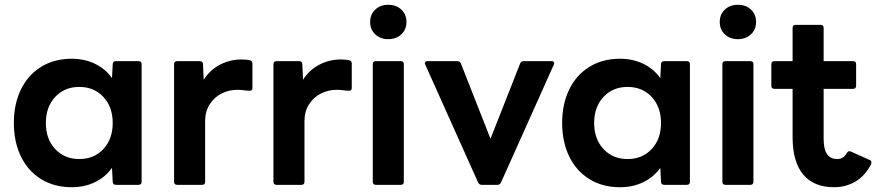

<svg xmlns="http://www.w3.org/2000/svg" viewBox="-20 -774 3671 804"><path d="M38 -259Q38 -338 67.5 -399Q97 -460 152 -494Q207 -528 280 -528Q334 -528 377.5 -507Q421 -486 449 -447L452 -505Q452 -518 466 -518H560Q573 -518 573 -505V-13Q573 0 560 0H466Q452 0 452 -13L449 -71Q421 -32 377.5 -11Q334 10 280 10Q207 10 152 -24Q97 -58 67.5 -119Q38 -180 38 -259ZM452 -259Q452 -326 413 -368Q374 -410 312 -410Q250 -410 211 -368Q172 -326 172 -259Q172 -192 211 -150Q250 -108 312 -108Q374 -108 413 -150Q452 -192 452 -259Z M722 0Q709 0 709 -13V-505Q709 -518 722 -518H816Q830 -518 830 -505L833 -440Q859 -481 901 -503Q943 -525 991 -525Q1011 -525 1026 -522Q1037 -519 1037 -508V-405Q1037 -394 1026 -394Q1016 -394 1001.5 -396Q987 -398 975 -398Q939 -398 908 -382.5Q877 -367 858 -337Q839 -307 839 -268V-13Q839 0 826 0Z M1138 0Q1125 0 1125 -13V-505Q1125 -518 1138 -518H1232Q1246 -518 1246 -505L1249 -440Q1275 -481 1317 -503Q1359 -525 1407 -525Q1427 -525 1442 -522Q1453 -519 1453 -508V-405Q1453 -394 1442 -394Q1432 -394 1417.5 -396Q1403 -398 1391 -398Q1355 -398 1324 -382.5Q1293 -367 1274 -337Q1255 -307 1255 -268V-13Q1255 0 1242 0Z M1530 -682Q1530 -714 1551.5 -734Q1573 -754 1606 -754Q1639 -754 1660.5 -734Q1682 -714 1682 -682Q1682 -650 1660.5 -630Q1639 -610 1606 -610Q1573 -610 1551.5 -630Q1530 -650 1530 -682ZM1554 0Q1541 0 1541 -13V-505Q1541 -518 1554 -518H1658Q1671 -518 1671 -505V-13Q1671 0 1658 0Z M1997 0Q1987 0 1982 -10L1761 -503Q1759 -507 1759 -509Q1759 -518 1771 -518H1895Q1906 -518 1910 -508L2034 -193L2158 -508Q2162 -518 2173 -518H2289Q2297 -518 2299.5 -514Q2302 -510 2299 -503L2078 -10Q2073 0 2063 0Z M2334 -259Q2334 -338 2363.5 -399Q2393 -460 2448 -494Q2503 -528 2576 -528Q2630 -528 2673.5 -507Q2717 -486 2745 -447L2748 -505Q2748 -518 2762 -518H2856Q2869 -518 2869 -505V-13Q2869 0 2856 0H2762Q2748 0 2748 -13L2745 -71Q2717 -32 2673.5 -11Q2630 10 2576 10Q2503 10 2448 -24Q2393 -58 2363.5 -119Q2334 -180 2334 -259ZM2748 -259Q2748 -326 2709 -368Q2670 -410 2608 -410Q2546 -410 2507 -368Q2468 -326 2468 -259Q2468 -192 2507 -150Q2546 -108 2608 -108Q2670 -108 2709 -150Q2748 -192 2748 -259Z M2994 -682Q2994 -714 3015.5 -734Q3037 -754 3070 -754Q3103 -754 3124.5 -734Q3146 -714 3146 -682Q3146 -650 3124.5 -630Q3103 -610 3070 -610Q3037 -610 3015.5 -630Q2994 -650 2994 -682ZM3018 0Q3005 0 3005 -13V-505Q3005 -518 3018 -518H3122Q3135 -518 3135 -505V-13Q3135 0 3122 0Z M3299 -200V-402H3223Q3210 -402 3210 -415V-505Q3210 -518 3223 -518H3299V-657Q3299 -670 3312 -670H3416Q3429 -670 3429 -657V-518H3552Q3565 -518 3565 -505V-415Q3565 -402 3552 -402H3429V-192Q3429 -150 3443 -129Q3457 -108 3487 -108Q3512 -108 3526 -133Q3533 -145 3544 -139L3622 -104Q3629 -101 3629 -93Q3629 -89 3626 -83Q3600 -35 3560 -12.5Q3520 10 3473 10Q3388 10 3343.5 -43Q3299 -96 3299 -200Z"/></svg>

Font: LINE Seed Sans TH
Style: Bold
Weight: 700
Designer: Dalton Maag Ltd | Thai characters by Cadson Demak Co.,Ltd.
Foundry: Dalton Maag Ltd
Version: Version 1.002